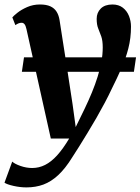

<svg xmlns="http://www.w3.org/2000/svg" viewBox="-52 -584 626 856"><path d="M66 -454Q62.5 -470 57.2 -476.2Q52 -482.5 44.5 -482.5Q37.5 -482.5 31 -480Q24.5 -477.5 16.5 -472L3 -506.5Q8.5 -513.5 25.8 -527.2Q43 -541 69.2 -552.5Q95.5 -564 126 -564Q154.5 -564 172.5 -555.8Q190.5 -547.5 200.2 -532Q210 -516.5 213.5 -494.5Q220.5 -448 228 -401.2Q235.5 -354.5 242.8 -307.2Q250 -260 257.2 -213Q264.5 -166 271.5 -119.5L285.5 -17.5L325.5 -99.5Q343 -136 357.8 -171.8Q372.5 -207.5 383.2 -241.8Q394 -276 400 -308.8Q406 -341.5 406 -372.5Q406 -403 399.5 -421.5Q393 -440 386 -456.8Q379 -473.5 379 -500Q379 -527.5 397.2 -545.8Q415.5 -564 449.5 -564Q477 -564 495.5 -549.8Q514 -535.5 523 -512.8Q532 -490 532 -465.5Q532 -414 520.2 -368.2Q508.5 -322.5 489 -278.5Q469.5 -234.5 446 -187.5Q432.5 -158.5 415 -125.5Q397.5 -92.5 377.8 -58.2Q358 -24 338.2 8.5Q318.5 41 301 69Q283.5 97 270 117.5Q239.5 167 207.8 196.5Q176 226 141.5 238.8Q107 251.5 66 251.5Q38 251.5 8.2 244.8Q-21.5 238 -32 230.5L2.5 136.5Q13 146.5 39.2 155.8Q65.5 165 91.5 165Q122 165 149.2 151.2Q176.5 137.5 202.8 108.5Q229 79.5 256.5 33.5H174.5ZM554.5 -328.5 545 -264H45.5L55 -328.5Z"/></svg>

Font: Merriweather 28pt ExtraBold
Style: Italic
Weight: 800
Italic angle: -7.8°
Version: Version 2.101